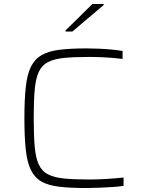

<svg xmlns="http://www.w3.org/2000/svg" viewBox="-20 -940 722 968"><path d="M415 8Q335 8 279.5 1.5Q224 -5 189.5 -24.5Q155 -44 136 -82.5Q117 -121 110 -185Q103 -249 103 -344Q103 -438 110 -501.5Q117 -565 136 -603.5Q155 -642 189.5 -662Q224 -682 279.5 -689Q335 -696 415 -696Q446 -696 479.5 -694.5Q513 -693 544 -690Q575 -687 598 -683V-643Q574 -646 544.5 -648.5Q515 -651 485.5 -652Q456 -653 430 -653Q354 -653 303.5 -648Q253 -643 222 -627Q191 -611 175.5 -577.5Q160 -544 155 -487.5Q150 -431 150 -344Q150 -257 155 -200.5Q160 -144 175.5 -110.5Q191 -77 222 -61Q253 -45 303.5 -40Q354 -35 430 -35Q471 -35 519 -38Q567 -41 603 -45V-3Q579 1 546 3Q513 5 479 6.5Q445 8 415 8ZM310 -781V-786L446 -920H503V-915L345 -781Z"/></svg>

Font: Saira Expanded ExtraLight
Style: Regular
Weight: 250
Width: 7
Designer: Hector Gatti with collaboration of the Omnibus-Type team
Foundry: Omnibus-Type
Version: Version 1.101